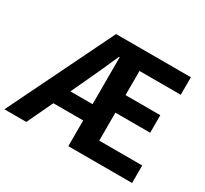

<svg xmlns="http://www.w3.org/2000/svg" viewBox="-157 -959 1257 1176"><g transform="rotate(30 471.0 -370.5)"><path d="M-9 0H146L232 -182H443V0H894V-124H590V-322H836V-446H590V-617H882V-741H353ZM286 -297 339 -410C372 -479 405 -554 438 -629H443V-297Z"/></g></svg>

Font: Noto Sans Mono CJK SC
Style: Bold
Weight: 700
Designer: Ryoko NISHIZUKA 西塚涼子 (kana, bopomofo & ideographs); Paul D. Hunt (Latin, Greek & Cyrillic); Sandoll Communications 산돌커뮤니
Foundry: Adobe
Version: Version 2.004;hotconv 1.0.118;makeotfexe 2.5.65603